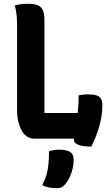

<svg xmlns="http://www.w3.org/2000/svg" viewBox="-20 -730 590 1011"><path d="M159 0Q137 0 119.5 -13Q102 -26 91.5 -47.5Q81 -69 75.5 -94Q70 -119 70 -144Q70 -199 70 -255Q70 -311 70 -367Q70 -423 70 -479.5Q70 -536 70 -592Q70 -623 67.5 -649.5Q65 -676 58 -701Q73 -706 90.5 -708Q108 -710 127 -710Q161 -710 179.5 -702Q198 -694 206 -676Q214 -658 214 -624Q214 -569 214 -509Q214 -449 214 -386.5Q214 -324 214 -261Q214 -198 214 -135H403Q423 -135 437 -127Q451 -119 458.5 -102Q466 -85 468 -59.5Q470 -34 466 0ZM394 -228Q401 -229 409 -230.5Q417 -232 426 -232.5Q435 -233 445 -233Q472 -233 488.5 -227.5Q505 -222 512 -209.5Q519 -197 519 -176Q519 -147 514.5 -118.5Q510 -90 502 -62Q494 -34 483.5 -8.5Q473 17 461 42Q428 42 407.5 37Q387 32 378 24Q369 16 369 4Q369 -28 375.5 -59Q382 -90 388 -130Q394 -170 394 -228ZM238 67Q249 63 257 61.5Q265 60 273.5 59Q282 58 290 58Q330 58 349 70Q368 82 368 110Q368 135 362 160Q356 185 345.5 206Q335 227 322 242Q312 253 302.5 257Q293 261 279 261Q257 261 237.5 257Q218 253 202 245Q217 217 224.5 191.5Q232 166 235 136Q238 106 238 67Z"/></svg>

Font: Recursive Casual
Style: Bold
Weight: 700
Version: Version 1.085